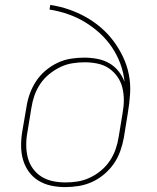

<svg xmlns="http://www.w3.org/2000/svg" viewBox="-20 -755 640 783"><path d="M246 8Q216 8 188 2Q160 -4 136.5 -18.5Q113 -33 97 -55.5Q81 -78 73.5 -105Q66 -132 66 -161.5Q66 -191 71 -220L88 -319Q92 -346 101.5 -372.5Q111 -399 127 -423.5Q143 -448 165.5 -467Q188 -486 214 -498.5Q240 -511 268 -515.5Q296 -520 323 -520Q350 -520 376.5 -515Q403 -510 425 -497.5Q447 -485 463 -465Q479 -445 488 -421Q484 -460 470.5 -496Q457 -532 436 -563Q415 -594 387 -619.5Q359 -645 327 -664.5Q295 -684 258 -697Q221 -710 182 -716L185 -735Q224 -729 260.5 -716.5Q297 -704 330 -685.5Q363 -667 391.5 -642.5Q420 -618 442.5 -588Q465 -558 481.5 -523.5Q498 -489 505.5 -451Q513 -413 510.5 -372.5Q508 -332 501 -292L485 -193Q480 -166 470.5 -139Q461 -112 444.5 -88Q428 -64 405 -44.5Q382 -25 355.5 -13Q329 -1 301 3.5Q273 8 246 8ZM247 -11Q272 -11 297 -15Q322 -19 346.5 -30.5Q371 -42 392 -59.5Q413 -77 428 -99.5Q443 -122 451.5 -146.5Q460 -171 464 -197L480 -294Q485 -321 485 -347Q485 -373 479 -397.5Q473 -422 458.5 -442.5Q444 -463 424 -476.5Q404 -490 378.5 -495.5Q353 -501 326 -501Q301 -501 275.5 -497Q250 -493 226 -481.5Q202 -470 180.5 -452.5Q159 -435 144 -412.5Q129 -390 120.5 -365.5Q112 -341 108 -315L92 -217Q87 -191 87 -164.5Q87 -138 93 -113.5Q99 -89 113.5 -68.5Q128 -48 148.5 -35Q169 -22 194.5 -16.5Q220 -11 247 -11Z"/></svg>

Font: Iosevka Aile Thin
Style: Italic
Weight: 100
Italic angle: -9°
Designer: Belleve Invis
Foundry: Belleve Invis
Version: Version 31.1.0; ttfautohint (v1.8.4)